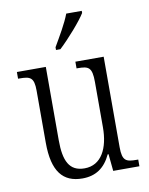

<svg xmlns="http://www.w3.org/2000/svg" viewBox="-87 -829 699 902"><g transform="rotate(-10 263.0 -378.0)"><path d="M215 -619V-606H236C281 -648 345 -721 366 -756V-766H292C275 -721 244 -669 215 -619ZM233 10C296 10 340 -19 369 -81H373L381 0H506V-32H499C449 -32 430 -38 430 -104V-536H295V-504H300C352 -504 369 -497 369 -426V-210C369 -111 332 -35 251 -35C178 -35 154 -88 154 -186V-536H16V-504H23C74 -504 92 -497 92 -434V-185C92 -47 141 10 233 10Z"/></g></svg>

Font: Noto Serif Myanmar Condensed Light
Style: Regular
Weight: 300
Width: 3
Designer: Ben Mitchell and the Monotype Design Team
Foundry: Monotype Imaging Inc.
Version: Version 2.106